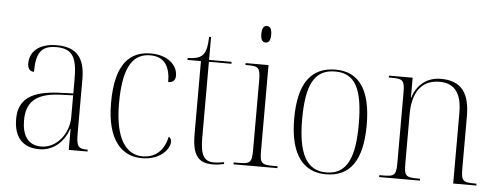

<svg xmlns="http://www.w3.org/2000/svg" viewBox="-50 -870 2617 1010"><g transform="rotate(5 1259.0 -365.0)"><path d="M184 10C265 10 316 -47 338 -111H340V0H439V-10H435C388 -10 379 -23 379 -93V-377C379 -489 335 -543 230 -543C131 -543 88 -493 88 -435C88 -408 100 -393 122 -393C122 -490 146 -533 228 -533C318 -533 338 -482 338 -373V-298L262 -295C119 -289 50 -243 50 -139C50 -39 100 10 184 10ZM193 -5C124 -5 92 -56 92 -135C92 -226 137 -279 265 -285L338 -288V-173C338 -86 276 -5 193 -5Z M726 10C823 10 872 -50 872 -88C872 -101 868 -110 858 -115C844 -50 805 -1 730 0C643 0 582 -79 582 -267C582 -473 640 -533 725 -533C801 -533 830 -480 830 -401C853 -401 868 -412 868 -438C868 -494 815 -543 727 -543C619 -543 540 -477 540 -266C540 -69 621 10 726 10Z M1101 10C1120 10 1142 7 1160 3V-7C1139 -3 1125 -1 1106 -1C1056 -1 1034 -30 1034 -125V-526H1153V-536H1034V-657H1024C1022 -609 1017 -576 997 -557C982 -543 959 -537 921 -536V-526H992V-142C992 -29 1024 10 1101 10Z M1322 -653C1337 -653 1348 -663 1348 -697C1348 -730 1337 -740 1322 -740C1307 -740 1296 -730 1296 -697C1296 -663 1307 -653 1322 -653ZM1210 0H1442V-10H1421C1355 -10 1348 -18 1348 -86V-536H1227V-526H1239C1297 -526 1306 -518 1306 -448V-85C1306 -17 1298 -10 1233 -10H1210Z M1698 10C1824 10 1890 -77 1890 -267C1890 -455 1824 -543 1702 -543C1572 -543 1507 -453 1507 -267C1507 -78 1579 10 1698 10ZM1699 0C1595 0 1549 -87 1549 -267C1549 -451 1591 -533 1701 -533C1806 -533 1848 -454 1848 -267C1848 -91 1809 0 1699 0Z M1979 0H2194V-10H2183C2117 -10 2110 -17 2110 -87V-343C2110 -450 2151 -527 2252 -527C2339 -527 2370 -467 2370 -373V0H2492V-10H2483C2418 -10 2411 -18 2411 -87V-358C2411 -484 2364 -543 2258 -543C2189 -543 2133 -504 2111 -431H2109V-536H1984V-526H2000C2060 -526 2068 -518 2068 -450V-87C2068 -17 2061 -10 1995 -10H1979Z"/></g></svg>

Font: Noto Serif Display SemiCondensed ExtraLight
Style: Regular
Weight: 200
Width: 4
Designer: Monotype Design Team
Foundry: Monotype Imaging Inc.
Version: Version 2.009